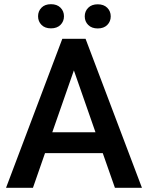

<svg xmlns="http://www.w3.org/2000/svg" viewBox="-20 -896 706 916"><path d="M470.2 -165.5H194.8L137.2 0H8.8L277.3 -710.9H388.2L657.2 0H528.3ZM229.5 -265.1H435.5L332.5 -560.1ZM161.6 -818.4Q161.6 -842.8 178 -859.4Q194.3 -876 223.1 -876Q252 -876 268.6 -859.4Q285.2 -842.8 285.2 -818.4Q285.2 -793.9 268.6 -777.3Q252 -760.7 223.1 -760.7Q194.3 -760.7 178 -777.3Q161.6 -793.9 161.6 -818.4ZM384.3 -817.9Q384.3 -842.3 400.9 -858.9Q417.5 -875.5 446.3 -875.5Q475.1 -875.5 491.7 -858.9Q508.3 -842.3 508.3 -817.9Q508.3 -793.5 491.7 -776.9Q475.1 -760.3 446.3 -760.3Q417.5 -760.3 400.9 -776.9Q384.3 -793.5 384.3 -817.9Z"/></svg>

Font: RobotoDraft Medium
Style: Regular
Weight: 500
Version: Version 2.001152; 2014